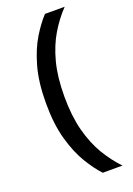

<svg xmlns="http://www.w3.org/2000/svg" viewBox="-175 -852 741 1069"><g transform="rotate(-20 195.5 -317.5)"><path d="M74 -318Q74 -442 99.5 -532.5Q125 -623 163.1 -685.5Q201.1 -748 239 -788H355.7Q306.7 -737 267.7 -672Q228.7 -607 205.8 -520.5Q183 -434 183 -318Q183 -203 205.8 -116Q228.7 -29.1 267.7 36.5Q306.7 102 355.7 153H239Q201.1 113 163.1 50Q125 -13 99.5 -103.5Q74 -194 74 -318Z"/></g></svg>

Font: Asta Sans Light
Style: Regular
Weight: 300
Designer: 42dot
Version: Version 1.000